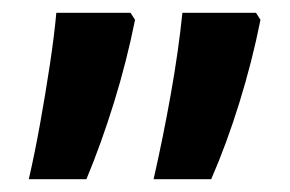

<svg xmlns="http://www.w3.org/2000/svg" viewBox="-20 -618 453 300"><path d="M220 -338Q235 -404 247 -471.5Q259 -539 265 -598H380L387 -587Q374 -522 354 -457.5Q334 -393 310 -338ZM25 -338Q34 -377 42.5 -424Q51 -471 58 -517.5Q65 -564 68 -598H184L191 -587Q178 -522 158 -457.5Q138 -393 115 -338Z"/></svg>

Font: Noto Sans Hebrew Condensed SemiBold
Style: Regular
Weight: 600
Width: 3
Designer: Monotype Design Team
Foundry: Monotype Imaging Inc.
Version: Version 2.004; ttfautohint (v1.8.4.7-5d5b)